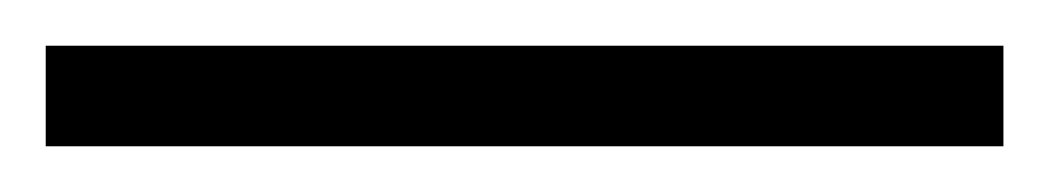

<svg xmlns="http://www.w3.org/2000/svg" viewBox="-22 67 459 84"><path d="M417 131V87H-2V131Z"/></svg>

Font: Noto Sans Gujarati ExtraCondensed Light
Style: Regular
Weight: 300
Width: 2
Designer: Jelle Bosma - Monotype Design Team, Universal Thirst
Foundry: Monotype Imaging Inc.
Version: Version 2.106